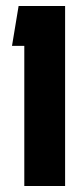

<svg xmlns="http://www.w3.org/2000/svg" viewBox="-20 -620 257 640"><path d="M197 -600V0H61V-467H20L42 -600Z"/></svg>

Font: Karantina
Style: Bold
Weight: 700
Designer: Rony Koch
Foundry: Rony Koch
Version: Version 1.000; ttfautohint (v1.8.3)